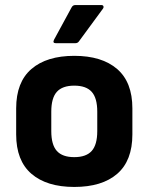

<svg xmlns="http://www.w3.org/2000/svg" viewBox="-20 -728 589 760"><path d="M274 12Q165 12 104.5 -40Q44 -92 44 -196V-299Q44 -403 104.5 -455Q165 -507 274 -507Q383 -507 443.5 -455Q504 -403 504 -299V-196Q504 -92 444 -40Q384 12 274 12ZM274 -106Q321 -106 343 -130.5Q365 -155 365 -209V-286Q365 -340 343 -364.5Q321 -389 274 -389Q227 -389 205 -364.5Q183 -340 183 -286V-209Q183 -155 205 -130.5Q227 -106 274 -106ZM201 -557Q187 -557 194 -571L263 -698Q268 -708 278 -708H381Q388 -708 389.5 -703Q391 -698 387 -693L293 -565Q288 -557 278 -557Z"/></svg>

Font: Sofia Sans ExtraBold
Style: Regular
Weight: 800
Designer: Botio Nikoltchev, Ani Petrova
Foundry: lettersoup
Version: Version 4.101; ttfautohint (v1.8.4.7-5d5b)